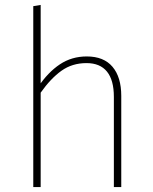

<svg xmlns="http://www.w3.org/2000/svg" viewBox="-20 -759 622 779"><path d="M442 -366Q442 -434 414 -468.5Q386 -503 331 -503Q273 -503 229.5 -472Q186 -441 145 -383L136 -408Q175 -466 223 -498Q271 -530 332 -530Q401 -530 436.5 -488Q472 -446 472 -370V0H442ZM115 0V-734L145 -739V0Z"/></svg>

Font: Firava
Style: Regular
Weight: 400
Designer: Carrois Corporate & Edenspiekermann AG
Foundry: Greg Finn Gibson
Version: Version 5.000